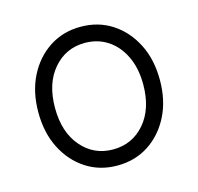

<svg xmlns="http://www.w3.org/2000/svg" viewBox="-81 -583 701 679"><g transform="rotate(-15 269.5 -243.0)"><path d="M269 11Q205 11 155 -21.5Q105 -54 76 -111Q47 -168 47 -243Q47 -318 76 -375Q105 -432 155 -464.5Q205 -497 269 -497Q334 -497 384 -464.5Q434 -432 463 -375Q492 -318 492 -243Q492 -168 463 -111Q434 -54 384 -21.5Q334 11 269 11ZM269 -48Q340 -48 385.5 -101Q431 -154 431 -243Q431 -302 410 -346Q389 -390 352.5 -414Q316 -438 269 -438Q199 -438 153.5 -385Q108 -332 108 -243Q108 -154 153.5 -101Q199 -48 269 -48Z"/></g></svg>

Font: Shin Retro Maru Gothic Regular
Style: Regular
Weight: 400
Designer: Iose
Foundry: Typographish
Version: Version 1.002